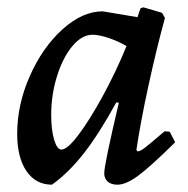

<svg xmlns="http://www.w3.org/2000/svg" viewBox="-20 -493 514 525"><path d="M430 -134 444 -133 459 -104Q389 -35 356.5 -11.5Q324 12 301 12Q284 12 274.5 3.5Q265 -5 265 -19Q265 -43 305 -212L298 -213Q251 -127 209 -73.5Q167 -20 122 12Q78 12 52.5 -25Q27 -62 27 -127Q27 -207 61.5 -285Q96 -363 150.5 -412.5Q205 -462 261 -462L356 -446L364 -470L372 -473L423 -458L431 -444Q408 -360 386 -259Q364 -158 353 -83L356 -79Q363 -79 375.5 -88.5Q388 -98 430 -134ZM326 -367Q304 -380 277.5 -389Q251 -398 233 -398Q204 -398 178 -367Q152 -336 136 -285Q120 -234 120 -179Q120 -138 128 -111Q136 -84 148 -84Q164 -84 194 -123.5Q224 -163 260 -228.5Q296 -294 326 -367Z"/></svg>

Font: Alegreya Medium
Style: Italic
Weight: 500
Italic angle: -7°
Designer: Juan Pablo del Peral
Foundry: Huerta Tipografica
Version: Version 2.008; ttfautohint (v1.8)